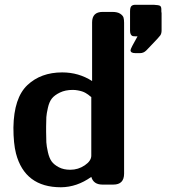

<svg xmlns="http://www.w3.org/2000/svg" viewBox="-20 -772 772 803"><path d="M36.1 -238.8Q38.1 -362.8 94.5 -416Q150.9 -469.2 240.2 -469.2Q309.1 -469.2 365.2 -433.1V-678.2Q365.2 -722.2 409.2 -722.2H449.2Q471.2 -722.2 482.7 -714.6Q494.1 -707 496.6 -698.5Q499 -689.9 499 -676.8V-45.9Q499 0 454.1 0H408.2Q371.1 0 361.8 -32.2Q301.8 10.7 234.9 11.2Q84 11.2 46.9 -129.9Q36.1 -171.9 36.1 -238.8ZM172.9 -221.2Q172.9 -193.4 173.8 -176.8Q174.8 -160.2 180.4 -135.5Q186 -110.8 196 -96.9Q206.1 -83 226.1 -72.5Q246.1 -62 273.9 -62Q307.1 -62 334.5 -80.6Q361.8 -99.1 361.8 -121.1V-366.2Q360.8 -366.2 356.9 -369.6Q353 -373 349.1 -376Q345.2 -378.9 338.1 -383.1Q331.1 -387.2 323.5 -389.6Q315.9 -392.1 305.4 -394Q294.9 -396 284.2 -396Q253.4 -396 230.7 -385Q208 -374 197 -360.1Q186 -346.2 180.4 -321.5Q174.8 -296.9 173.8 -282Q172.9 -267.1 172.9 -242.2ZM523.9 -643.1V-724.1Q523.9 -741.2 529.5 -746.6Q535.2 -752 545.9 -752H623Q644 -751 649.4 -747.6Q654.8 -744.1 654.8 -732.9V-724.1Q654.8 -723.1 655.3 -720.5Q655.8 -717.8 655.8 -716.8V-645Q655.8 -631.8 650.4 -624Q645 -616.2 613.8 -584Q599.6 -569.8 591.8 -561Q580.6 -549.8 565.9 -549.8H545.9Q525.9 -549.8 525.9 -562Q525.9 -568.8 555.2 -620.1H546.9Q539.1 -620.1 534.9 -621.1Q530.8 -622.1 527.3 -627.7Q523.9 -633.3 523.9 -643.1Z"/></svg>

Font: CMU Sans Serif
Style: Bold
Weight: 700
Version: Version 0.7.0